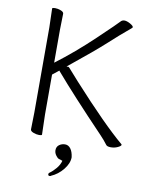

<svg xmlns="http://www.w3.org/2000/svg" viewBox="-98 -771 826 1061"><g transform="rotate(10 315.0 -240.5)"><path d="M109 -17 111 -112V-589L108 -695Q108 -700 124 -700Q140 -700 156.5 -693.5Q173 -687 173 -677L171 -588V-402Q276 -481 379.5 -579.5Q483 -678 491.5 -688.5Q500 -699 513.5 -699Q527 -699 546 -688.5Q565 -678 565 -670Q565 -667 536.5 -644Q508 -621 444.5 -563Q381 -505 253 -402L242 -393H254Q259 -389 273.5 -372Q288 -355 318 -322Q506 -115 615 -23Q617 -21 617 -20Q617 -13 599 -4.5Q581 4 560 4Q539 4 533 -5Q516 -28 493 -52Q311 -242 210 -360L207 -364L173 -337L171 -335V-111L174 1Q174 6 158.5 6Q143 6 126 -0.5Q109 -7 109 -17ZM255 219Q246 219 246 210Q246 205 250 202Q269 189 286.5 168Q304 147 310 124L306 123Q304 121 295 119Q286 117 282 113Q262 94 262 73.5Q262 53 276.5 42.5Q291 32 309.5 32Q328 32 340.5 48.5Q353 65 357 96Q357 130 329 165Q301 200 261 217V218Q258 219 255 219Z"/></g></svg>

Font: LXGW WenKai Light
Style: Regular
Weight: 300
Designer: LXGW / Fontworks Inc.
Foundry: LXGW / Fontworks Inc.
Version: Version 1.501; October 10, 2024